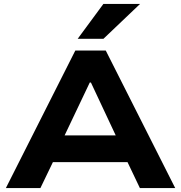

<svg xmlns="http://www.w3.org/2000/svg" viewBox="-20 -964 928 984"><path d="M10 0 366 -705H522L878 0H697L604 -195L677 -133H208L281 -195L187 0ZM440 -541 294 -234 263 -270H622L590 -234L446 -541ZM378 -765 510 -944H698L510 -765Z"/></svg>

Font: Nunito Sans 7pt SemiExpanded ExtraBold
Style: Regular
Weight: 800
Width: 6
Designer: Vernon Adams
Foundry: Vernon Adams
Version: Version 3.101;gftools[0.9.27]